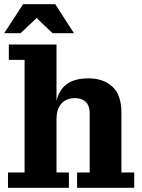

<svg xmlns="http://www.w3.org/2000/svg" viewBox="-22 -894 678 914"><path d="M16 0V-73H95V-609H20V-682H247V-73H306V0ZM345 0V-73H405V-354Q405 -391 386 -409Q367 -427 335 -427Q312 -427 292 -417.5Q272 -408 259.5 -385.5Q247 -363 247 -325L237 -324Q237 -388 252 -431.5Q267 -475 302.5 -498Q338 -521 400 -521Q469 -521 512.5 -482Q556 -443 556 -357V-73H617V0ZM-2 -736 88 -874H241L330 -736H228L120 -839H185L76 -736Z"/></svg>

Font: Montagu Slab 144pt SemiBold
Style: Regular
Weight: 600
Version: Version 1.000